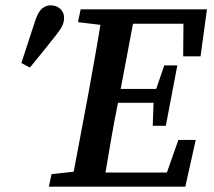

<svg xmlns="http://www.w3.org/2000/svg" viewBox="-20 -699 803 719"><path d="M163 0 173 -47 256 -56 312 -354Q323 -417 334.5 -480Q346 -543 356 -606L272 -616L282 -664H755L731 -488H666L667 -610H478L432 -366H565L595 -454H644L601 -228H552L555 -314H422L421 -310Q408 -246 397 -182Q386 -118 375 -53H605L648 -175H713L674 0ZM60 -463Q86 -543 112 -622Q123 -655 137.5 -667Q152 -679 169 -679Q192 -679 206 -665.5Q220 -652 220 -632Q220 -616 212.5 -601Q205 -586 188 -565Q164 -535 140.5 -505.5Q117 -476 92 -446Z"/></svg>

Font: Source Serif 4 Semibold
Style: Italic
Weight: 600
Italic angle: -12°
Designer: Frank Grießhammer
Foundry: Adobe
Version: Version 4.005;hotconv 1.1.0;makeotfexe 2.6.0